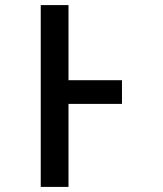

<svg xmlns="http://www.w3.org/2000/svg" viewBox="-20 -734 640 754"><path d="M140 0V-714H249V-419H459V-326H249V0Z"/></svg>

Font: Noto Sans Mono Medium
Style: Regular
Weight: 500
Designer: Monotype Design Team
Foundry: Monotype Imaging Inc.
Version: Version 2.014